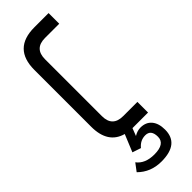

<svg xmlns="http://www.w3.org/2000/svg" viewBox="-296 -702 933 933"><g transform="rotate(-45 171.0 -235.0)"><path d="M293 -683.6V-610.4H195.3Q122.1 -610.4 122.1 -537.1V-146.5Q122.1 -73.2 195.3 -73.2H293V0H186L170.9 39.1Q192.9 25.4 215.3 25.4Q252 25.4 272.5 49.6Q293 73.7 293 117.2Q293 214.8 170.9 214.8Q97.7 214.8 48.8 166L78.1 127Q107.4 166 170.9 166Q244.1 166 244.1 117.2Q244.1 68.4 205.1 68.4Q170.4 68.4 146.5 97.7L102.5 83L139.2 -6.3Q48.8 -31.2 48.8 -146.5V-537.1Q48.8 -683.6 195.3 -683.6Z"/></g></svg>

Font: Saniretro
Style: Regular
Weight: 400
Designer: Jayvee D. Enaguas (Grand Chaos)
Version: Version 1.0 - 6/10/2013